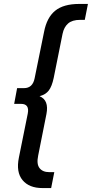

<svg xmlns="http://www.w3.org/2000/svg" viewBox="-20 -762 467 976"><path d="M196 194Q128 194 94.5 153.5Q61 113 76 39L121 -184Q131 -234 87 -234H52L67 -314H102Q146 -314 156 -364L204 -600Q218 -673 260.5 -707.5Q303 -742 383 -742H427L411 -661H387Q347 -661 326 -642.5Q305 -624 298 -590L253 -366Q244 -323 228 -302Q212 -281 181 -273Q230 -253 216 -182L174 29Q165 72 181 92.5Q197 113 230 113H256L240 194Z"/></svg>

Font: Montserrat Medium
Style: Italic
Weight: 500
Italic angle: -11.3°
Designer: Julieta Ulanovsky
Foundry: Julieta Ulanovsky
Version: Version 9.000; ttfautohint (v1.8.4.7-5d5b)